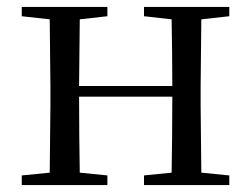

<svg xmlns="http://www.w3.org/2000/svg" viewBox="-20 -536 728 556"><path d="M397 -489 477 -480C478 -426 479 -346 479 -287H209L211 -480L291 -489V-516H43V-489L124 -480L126 -288V-229L124 -36L43 -28V0H291V-28L211 -36C210 -92 209 -177 209 -256H479C479 -177 478 -92 477 -36L397 -28V0H644V-28L563 -36L561 -229V-288L563 -480L644 -489V-516H397Z"/></svg>

Font: Source Han Serif KR
Style: Regular
Weight: 400
Designer: Ryoko NISHIZUKA 西塚涼子 (kana & ideographs); Frank Grießhammer (Latin, Greek & Cyrillic); Wenlong ZHANG 张文龙 (bopomofo); San
Foundry: Adobe
Version: Version 2.001;hotconv 1.1.0;makeotfexe 2.6.0